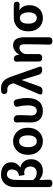

<svg xmlns="http://www.w3.org/2000/svg" viewBox="1348 -2200 1053 3789"><g transform="rotate(-90 1874.5 -305.5)"><path d="M142 201Q113 201 95 183Q77 165 77 136V-536Q77 -615 104.5 -677Q132 -739 188 -775.5Q244 -812 331 -812Q391 -812 444.5 -790Q498 -768 532 -723.5Q566 -679 566 -609Q566 -551 540 -507.5Q514 -464 467 -434V-429Q513 -421 549 -393Q585 -365 606 -322Q627 -279 627 -224Q627 -144 594 -91Q561 -38 510 -12Q459 14 404 14Q357 14 318 2Q279 -10 241 -41Q215 -61 217 -30Q219 9 219.5 33.5Q220 58 221 80Q222 102 223 136Q225 165 207.5 183Q190 201 161 201ZM363 -107Q412 -107 447.5 -139Q483 -171 483 -234Q483 -284 453.5 -319Q424 -354 365 -354Q337 -354 316 -347L298 -456Q369 -467 397 -506.5Q425 -546 425 -595Q425 -646 396.5 -671Q368 -696 331 -696Q278 -696 249.5 -650.5Q221 -605 219 -525Q217 -439 216 -353.5Q215 -268 215 -180Q250 -136 288.5 -121.5Q327 -107 363 -107Z M981 14Q910 14 849 -20.5Q788 -55 751 -121Q714 -187 714 -280Q714 -373 751 -438.5Q788 -504 849 -539Q910 -574 981 -574Q1052 -574 1113 -539Q1174 -504 1211 -438.5Q1248 -373 1248 -280Q1248 -187 1211 -121Q1174 -55 1113 -20.5Q1052 14 981 14ZM981 -106Q1040 -106 1069 -153.5Q1098 -201 1098 -280Q1098 -359 1069 -406.5Q1040 -454 981 -454Q923 -454 894 -406.5Q865 -359 865 -280Q865 -200 894 -153Q923 -106 981 -106Z M1583 14Q1465 14 1408.5 -50Q1352 -114 1352 -220Q1352 -264 1354 -307Q1356 -350 1356 -393Q1356 -426 1355 -446.5Q1354 -467 1352 -496Q1350 -525 1365 -542.5Q1380 -560 1409 -560H1422Q1451 -560 1472 -542.5Q1493 -525 1495 -496Q1496 -486 1496.5 -464Q1497 -442 1497 -423Q1497 -398 1495.5 -362Q1494 -326 1492 -286Q1490 -246 1490 -209Q1490 -157 1517.5 -131.5Q1545 -106 1583 -106Q1632 -106 1660.5 -148.5Q1689 -191 1689 -284Q1689 -322 1686.5 -352Q1684 -382 1678.5 -412Q1673 -442 1664 -478Q1657 -507 1670.5 -528Q1684 -549 1712 -556L1728 -559Q1756 -565 1778 -552Q1800 -539 1806 -511Q1816 -474 1822 -441.5Q1828 -409 1831.5 -373.5Q1835 -338 1835 -290Q1835 -147 1769 -66.5Q1703 14 1583 14Z M2063 -50Q2053 -22 2029.5 -6.5Q2006 9 1977 7L1949 5Q1920 3 1909 -15Q1898 -33 1910 -60L2122 -557Q2124 -560 2124 -564.5Q2124 -569 2124 -573L2121 -583Q2108 -635 2078.5 -661.5Q2049 -688 2011 -688Q2001 -688 1998 -688Q1995 -688 1992 -686Q1965 -685 1944.5 -694Q1924 -703 1916 -730Q1909 -756 1920.5 -779Q1932 -802 1959 -806Q1964 -808 1983 -810Q2002 -812 2028 -812Q2121 -812 2176.5 -754.5Q2232 -697 2269 -575L2450 -61Q2460 -33 2448 -16.5Q2436 0 2407 0H2379Q2350 0 2327 -17Q2304 -34 2296 -62L2192 -401H2188Z M2950 201Q2921 201 2904 183Q2887 165 2888 136Q2892 13 2894 -107.5Q2896 -228 2896 -331Q2896 -396 2880 -422Q2864 -448 2824 -448Q2790 -448 2769.5 -433Q2749 -418 2723 -383Q2713 -371 2707.5 -353Q2702 -335 2702 -319V-65Q2702 -36 2684 -18Q2666 0 2637 0H2620Q2591 0 2573 -18Q2555 -36 2555 -65V-393Q2555 -426 2554 -446.5Q2553 -467 2551 -496Q2549 -525 2564.5 -542.5Q2580 -560 2610 -560Q2639 -560 2659 -542.5Q2679 -525 2683 -496L2686 -457H2689Q2727 -510 2771 -542Q2815 -574 2873 -574Q2960 -574 2997 -514.5Q3034 -455 3034 -349V136Q3034 165 3016 183Q2998 201 2969 201Z M3412 14Q3340 14 3281 -19Q3222 -52 3186.5 -116.5Q3151 -181 3151 -273Q3151 -371 3189 -434.5Q3227 -498 3288.5 -529Q3350 -560 3419 -560H3675Q3702 -560 3719 -543Q3736 -526 3736 -499Q3736 -472 3719 -457.5Q3702 -443 3675 -445Q3659 -447 3646.5 -447.5Q3634 -448 3618 -449Q3602 -450 3572 -450V-446Q3616 -420 3641 -369.5Q3666 -319 3666 -251Q3666 -169 3633 -109.5Q3600 -50 3543 -18Q3486 14 3412 14ZM3414 -106Q3465 -106 3495.5 -148Q3526 -190 3526 -266Q3526 -314 3513 -353.5Q3500 -393 3475 -416.5Q3450 -440 3414 -440Q3364 -440 3333 -400.5Q3302 -361 3302 -273Q3302 -194 3332.5 -150Q3363 -106 3414 -106Z"/></g></svg>

Font: Chiron GoRound TC
Style: Bold
Weight: 700
Designer: Ryoko NISHIZUKA 西塚涼子 (kana, bopomofo & ideographs); Paul D. Hunt (Latin, Greek & Cyrillic); Sandoll Communications 산돌커뮤니
Foundry: Adobe
Version: Version 1.000;hotconv 1.1.1;makeotfexe 2.6.0